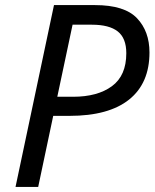

<svg xmlns="http://www.w3.org/2000/svg" viewBox="-20 -734 607 754"><path d="M41 0 192 -714H353Q469 -714 518 -662.5Q567 -611 567 -528Q567 -407 487 -343Q407 -279 253 -279H189L130 0ZM205 -354H267Q363 -354 419.5 -395.5Q476 -437 476 -525Q476 -584 442.5 -610.5Q409 -637 341 -637H265Z"/></svg>

Font: Noto Sans IKEA
Style: Italic
Weight: 400
Italic angle: -12°
Designer: Monotype Design Team
Foundry: Monotype Imaging Inc.
Version: Version 2.001